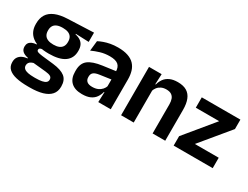

<svg xmlns="http://www.w3.org/2000/svg" viewBox="-65 -1003 2181 1686"><g transform="rotate(30 1025.5 -160.0)"><path d="M264 -150.5Q152.5 -150.5 95 -194.8Q37.5 -239 37.5 -319V-326.5Q37.5 -379.5 60.5 -416.8Q83.5 -454 132.5 -475Q181.5 -496 259.5 -499L518 -509.5V-415.5L385 -420.5V-415Q416.5 -408.5 437.2 -394.2Q458 -380 468.5 -357.8Q479 -335.5 479 -304V-299.5Q479 -227 425.5 -188.8Q372 -150.5 264 -150.5ZM258 93.5H272Q311 93.5 336.5 88.2Q362 83 374.8 72.2Q387.5 61.5 387.5 44.5V43Q387.5 22 371.2 12.2Q355 2.5 319 -1L175.5 -15L205 -16.5Q186.5 -13 172.2 -6.2Q158 0.5 150 11.5Q142 22.5 142 38.5V39.5Q142 58 155 70.2Q168 82.5 194 88Q220 93.5 258 93.5ZM251 190Q180 190 129.5 178.2Q79 166.5 52.2 141Q25.5 115.5 25.5 73.5V71.5Q25.5 43 38 23.5Q50.5 4 73.5 -7.5Q96.5 -19 126.5 -22V-27Q88.5 -34.5 69.2 -51.8Q50 -69 50 -99V-99.5Q50 -120.5 59.5 -135Q69 -149.5 87.8 -158Q106.5 -166.5 134 -168V-182.5L242.5 -155.5L207.5 -156.5Q184.5 -156 175.5 -150.2Q166.5 -144.5 166.5 -134V-133.5Q166.5 -120.5 180.5 -114.8Q194.5 -109 227 -105L344.5 -92Q427 -82.5 466.2 -51.5Q505.5 -20.5 505.5 44V46.5Q505.5 96 477.5 127.8Q449.5 159.5 396.8 174.8Q344 190 269 190ZM260.5 -239.5Q294 -239.5 316.2 -249Q338.5 -258.5 349.8 -277Q361 -295.5 361 -322V-327.5Q361 -354 350 -372.2Q339 -390.5 317 -399.8Q295 -409 261.5 -409H260Q224.5 -409 202 -399.2Q179.5 -389.5 169 -371.2Q158.5 -353 158.5 -327.5V-322Q158.5 -295.5 169.8 -277Q181 -258.5 203.8 -249Q226.5 -239.5 260.5 -239.5Z M855 0 859.5 -120 856 -131V-284.5L855.5 -306.5Q855.5 -354.5 829.2 -377Q803 -399.5 743.5 -399.5Q693 -399.5 648.8 -386.2Q604.5 -373 567 -355.5L578 -457.5Q600 -469 628.2 -479.2Q656.5 -489.5 691.5 -496Q726.5 -502.5 767 -502.5Q827 -502.5 868.5 -488.2Q910 -474 934.8 -447.5Q959.5 -421 970.5 -384.2Q981.5 -347.5 981.5 -303V0ZM694.5 11.5Q621.5 11.5 583.2 -25Q545 -61.5 545 -129V-143Q545 -214.5 589 -248.8Q633 -283 728.5 -296L867.5 -315L875 -232.5L747 -214Q705 -208.5 687.2 -194Q669.5 -179.5 669.5 -151.5V-146.5Q669.5 -119 686.8 -103.8Q704 -88.5 741 -88.5Q774 -88.5 797.5 -99Q821 -109.5 836.2 -126.8Q851.5 -144 858 -165.5L876 -102H854Q846 -70.5 828.2 -44.8Q810.5 -19 778.5 -3.8Q746.5 11.5 694.5 11.5Z M1406 0V-294.5Q1406 -325.5 1397.8 -348Q1389.5 -370.5 1370.5 -383Q1351.5 -395.5 1318.5 -395.5Q1289.5 -395.5 1267.8 -385Q1246 -374.5 1232.2 -356.8Q1218.5 -339 1211.5 -316.5L1191.5 -386.5H1215.5Q1223.5 -419 1242.2 -445Q1261 -471 1293.2 -486.2Q1325.5 -501.5 1374 -501.5Q1430.5 -501.5 1465.5 -480.2Q1500.5 -459 1517.2 -417Q1534 -375 1534 -313V0ZM1086.5 0V-490.5H1214.5L1209.5 -371L1214.5 -360.5V0Z M2015.5 -105.5V0H1619.5V-95.5L1858.5 -385.5H1621.5V-490.5H2013V-395L1773.5 -105.5Z"/></g></svg>

Font: Anek Gujarati Medium SemiBold
Style: Regular
Weight: 600
Version: Version 1.003